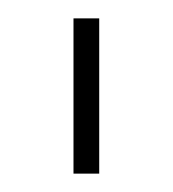

<svg xmlns="http://www.w3.org/2000/svg" viewBox="-20 -719 188 209"><path d="M60 -530V-699H88V-530Z"/></svg>

Font: Prompt Thin
Style: Regular
Weight: 100
Designer: Katatrad Team
Foundry: CadsonDemak
Version: Version 1.030